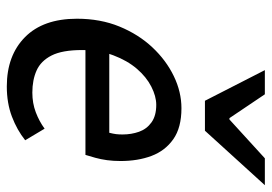

<svg xmlns="http://www.w3.org/2000/svg" viewBox="-137 -649 798 564"><g transform="rotate(90 262.0 -367.0)"><path d="M234 12Q143 12 89 -41.5Q35 -95 35 -194Q35 -263 58 -319Q81 -375 119 -415.5Q157 -456 203.5 -478.5Q250 -501 298 -501Q355 -501 389 -477Q423 -453 438 -413Q453 -373 453 -322Q453 -301 450.5 -282.5Q448 -264 443.5 -248Q439 -232 435 -219H103L111 -289H370Q373 -301 374 -309Q375 -317 375 -328Q375 -354 367 -376.5Q359 -399 339.5 -413Q320 -427 288 -427Q263 -427 234.5 -412.5Q206 -398 182 -370Q158 -342 142.5 -301Q127 -260 127 -209Q127 -151 143 -119.5Q159 -88 187 -75.5Q215 -63 252 -63Q283 -63 309.5 -73Q336 -83 358 -99L392 -42Q362 -18 322.5 -3Q283 12 234 12ZM276 -570 186 -746H257L327 -642H331L445 -746H524L364 -570Z"/></g></svg>

Font: Source Sans 3 Medium
Style: Italic
Weight: 500
Italic angle: -11°
Designer: Paul D. Hunt
Foundry: Adobe
Version: Version 3.052;hotconv 1.1.0;makeotfexe 2.6.0